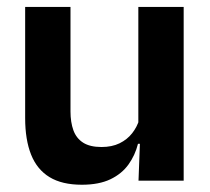

<svg xmlns="http://www.w3.org/2000/svg" viewBox="-20 -510 594 542"><path d="M51 -490.5H179V-195.5Q179 -165 187.2 -142.2Q195.5 -119.5 214.8 -107.2Q234 -95 266.5 -95Q296 -95 317.5 -105.5Q339 -116 353 -133.8Q367 -151.5 373.5 -173.5L393.5 -104H369.5Q361.5 -72 342.8 -45.8Q324 -19.5 291.8 -4Q259.5 11.5 211 11.5Q155 11.5 119.8 -10Q84.5 -31.5 67.8 -73.5Q51 -115.5 51 -177ZM370.5 -490.5H498.5V0H371L375.5 -119L370.5 -129.5Z"/></svg>

Font: Anek Kannada Medium SemiBold
Style: Regular
Weight: 600
Version: Version 1.003